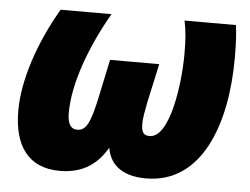

<svg xmlns="http://www.w3.org/2000/svg" viewBox="-45 -608 878 673"><g transform="rotate(5 394.5 -271.5)"><path d="M188 10C271 10 321 -29 354 -86C362 -35 399 10 491 10C689 10 765 -207 765 -438C765 -492 763 -521 759 -553H578C585 -521 588 -488 588 -437C588 -330 562 -139 491 -139C467 -139 462 -154 462 -181C462 -199 467 -225 473 -256L503 -393H330L301 -256C283 -174 270 -139 237 -139C211 -139 202 -161 202 -196C202 -297 250 -430 321 -553H142C69 -428 25 -294 25 -188C25 -63 78 10 188 10Z"/></g></svg>

Font: Noto Sans UI SemiCondensed Black
Style: Italic
Weight: 900
Width: 4
Italic angle: -372°
Designer: Monotype Design Team
Foundry: Monotype Imaging Inc.
Version: Version 1.901